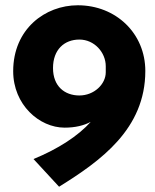

<svg xmlns="http://www.w3.org/2000/svg" viewBox="-20 -691 586 728"><path d="M275 -671C151 -671 30 -581 30 -421C30 -294 129 -207 225 -207C265 -207 298 -215 324 -229C277 -176 200 -126 107 -88L204 17C362 -81 531 -202 531 -422C531 -564 420 -671 275 -671ZM181 -433C181 -503 224 -541 281 -541C338 -541 381 -492 381 -440V-417C381 -372 337 -329 281 -329C225 -329 181 -364 181 -433Z"/></svg>

Font: Hejaz SemiBold
Style: Regular
Weight: 600
Designer: Bandar Raffah (Arabic) and Santiago Orozco (Latin)
Foundry: Caramella and Typemade
Version: Version 1.010;hotconv 1.0.109;makeotfexe 2.5.65596